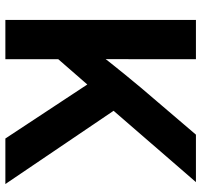

<svg xmlns="http://www.w3.org/2000/svg" viewBox="-38 -730 768 733"><g transform="rotate(90 346.5 -364.0)"><path d="M165.5 -154.8V-329.6Q189.9 -362.3 214.1 -393.1Q238.3 -423.8 263.4 -454.6Q288.6 -485.4 315.4 -517.6L494.6 -727.5H675.8L368.7 -373L356.4 -374ZM56.6 0V-727.5H206.5V-526.9L206.1 -342.8L206.5 -270.5V0ZM509.3 0 292 -329.6 383.3 -442.9 683.1 0Z"/></g></svg>

Font: Inter 28pt
Style: Bold
Weight: 700
Designer: Rasmus Andersson
Foundry: rsms
Version: Version 4.001;git-66647c0bb